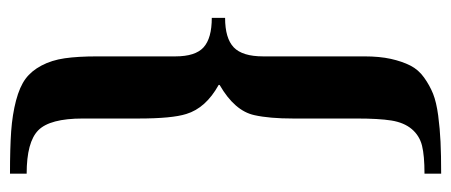

<svg xmlns="http://www.w3.org/2000/svg" viewBox="-286 -484 925 394"><g transform="rotate(-90 177.0 -286.5)"><path d="M18.1 155.8V121.6Q55.2 121.6 75.7 116.5Q96.2 111.3 109.6 95.5Q123 79.6 127.2 53.7Q131.3 27.8 131.3 -17.6V-147.9Q131.3 -196.8 138.2 -227.5Q147 -268.1 200.2 -298.8V-300.8Q152.8 -327.1 140.6 -367.2Q131.3 -396.5 131.3 -465.3V-579.6Q131.3 -647 107.2 -670.9Q83 -694.8 18.1 -694.8V-729Q70.3 -729 105 -726.6Q139.6 -724.1 168.2 -716.6Q196.8 -709 212.9 -697Q229 -685.1 240 -664.3Q251 -643.6 254.9 -616.7Q258.8 -589.8 258.8 -550.3V-389.6Q258.8 -348.6 277.3 -331.8Q295.9 -314.9 337.9 -314.9V-287.6Q295.9 -287.6 277.3 -269.8Q258.8 -252 258.8 -209.5V-1.5Q258.8 29.3 253.7 52.5Q248.5 75.7 240 92.5Q231.4 109.4 215.3 120.8Q199.2 132.3 182.1 139.2Q165 146 137.5 149.7Q109.9 153.3 83.5 154.5Q57.1 155.8 18.1 155.8Z"/></g></svg>

Font: Elstob 6pt
Style: Bold
Weight: 700
Designer: Peter S. Baker
Version: Version 1.015